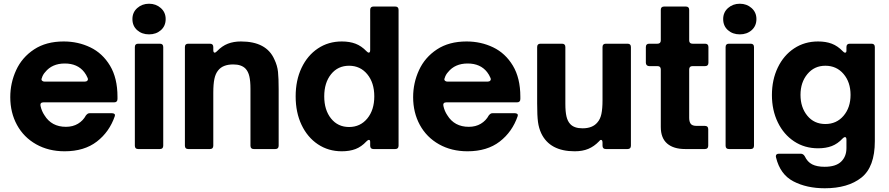

<svg xmlns="http://www.w3.org/2000/svg" viewBox="-20 -798 4762 1028"><path d="M35 -278Q35 -354 66.5 -422.5Q98 -491 162.5 -533.5Q227 -576 321 -576Q398 -576 463.5 -544.5Q529 -513 569 -446.5Q609 -380 609 -280V-268Q609 -250 591 -250H212Q203 -250 199 -245Q195 -240 197 -231Q203 -203 218 -181Q256 -119 333 -119Q370 -119 397.5 -135.5Q425 -152 440 -180Q445 -186 449.5 -189Q454 -192 461 -192H578Q588 -192 592.5 -188Q597 -184 595 -177Q566 -92 498.5 -40Q431 12 326 12Q240 12 173.5 -25.5Q107 -63 71 -129Q35 -195 35 -278ZM434 -361Q443 -361 448 -366.5Q453 -372 449 -381Q442 -398 431 -412Q395 -458 327 -458Q259 -458 222 -412Q209 -398 204 -380Q202 -376 202 -373Q202 -368 207 -364.5Q212 -361 219 -361Z M720 0Q702 0 702 -18V-546Q702 -564 720 -564H836Q854 -564 854 -546V-18Q854 0 836 0ZM689 -696Q689 -732 715 -755Q741 -778 778 -778Q815 -778 841 -755Q867 -732 867 -696Q867 -659 841.5 -636.5Q816 -614 778 -614Q740 -614 714.5 -636.5Q689 -659 689 -696Z M988 0Q970 0 970 -18V-546Q970 -564 988 -564H1104Q1122 -564 1122 -546V-530Q1122 -516 1130 -516Q1134 -516 1142 -524Q1169 -552 1200 -564Q1231 -576 1270 -576Q1407 -576 1449 -480Q1465 -447 1468.5 -413Q1472 -379 1472 -320V-18Q1472 0 1454 0H1339Q1321 0 1321 -18V-322Q1321 -364 1315 -389.5Q1309 -415 1295 -430Q1273 -453 1229 -453Q1173 -453 1148 -421Q1134 -404 1128 -376Q1122 -348 1122 -302V-18Q1122 0 1104 0Z M1563 -282Q1563 -368 1594.5 -434.5Q1626 -501 1682 -538.5Q1738 -576 1810 -576Q1852 -576 1883.5 -564Q1915 -552 1942 -524Q1950 -516 1954 -516Q1962 -516 1962 -530V-745Q1962 -763 1980 -763H2096Q2114 -763 2114 -745V-18Q2114 0 2096 0H1980Q1962 0 1962 -18V-38Q1962 -49 1955 -49Q1950 -49 1942 -41Q1915 -12 1883.5 0Q1852 12 1810 12Q1738 12 1682 -25.5Q1626 -63 1594.5 -129.5Q1563 -196 1563 -282ZM1984 -282Q1984 -355 1946.5 -400.5Q1909 -446 1849 -446Q1789 -446 1752.5 -400.5Q1716 -355 1716 -282Q1716 -209 1752.5 -163.5Q1789 -118 1849 -118Q1909 -118 1946.5 -163.5Q1984 -209 1984 -282Z M2192 -278Q2192 -354 2223.5 -422.5Q2255 -491 2319.5 -533.5Q2384 -576 2478 -576Q2555 -576 2620.5 -544.5Q2686 -513 2726 -446.5Q2766 -380 2766 -280V-268Q2766 -250 2748 -250H2369Q2360 -250 2356 -245Q2352 -240 2354 -231Q2360 -203 2375 -181Q2413 -119 2490 -119Q2527 -119 2554.5 -135.5Q2582 -152 2597 -180Q2602 -186 2606.5 -189Q2611 -192 2618 -192H2735Q2745 -192 2749.5 -188Q2754 -184 2752 -177Q2723 -92 2655.5 -40Q2588 12 2483 12Q2397 12 2330.5 -25.5Q2264 -63 2228 -129Q2192 -195 2192 -278ZM2591 -361Q2600 -361 2605 -366.5Q2610 -372 2606 -381Q2599 -398 2588 -412Q2552 -458 2484 -458Q2416 -458 2379 -412Q2366 -398 2361 -380Q2359 -376 2359 -373Q2359 -368 2364 -364.5Q2369 -361 2376 -361Z M2878 -84Q2865 -112 2860.5 -145Q2856 -178 2856 -244V-546Q2856 -564 2874 -564H2989Q3007 -564 3007 -546V-242Q3007 -200 3013 -174.5Q3019 -149 3033 -134Q3054 -111 3099 -111Q3153 -111 3179 -143Q3194 -160 3200 -188Q3206 -216 3206 -262V-546Q3206 -564 3224 -564H3340Q3358 -564 3358 -546V-18Q3358 0 3340 0H3224Q3206 0 3206 -18V-33Q3206 -49 3198 -49Q3193 -49 3187 -41Q3161 -14 3130 -1Q3099 12 3057 12Q2924 12 2878 -84Z M3649 0Q3586 0 3552 -29.5Q3518 -59 3518 -118V-426Q3518 -444 3500 -444H3456Q3448 -444 3443 -449Q3438 -454 3438 -462V-546Q3438 -564 3456 -564H3500Q3518 -564 3518 -582V-745Q3518 -763 3536 -763H3652Q3670 -763 3670 -745V-582Q3670 -564 3688 -564H3755Q3773 -564 3773 -546V-462Q3773 -444 3755 -444H3688Q3670 -444 3670 -426V-167Q3670 -147 3678 -135.5Q3686 -124 3710 -124H3754Q3772 -124 3772 -106V-18Q3772 0 3754 0Z M3883 0Q3865 0 3865 -18V-546Q3865 -564 3883 -564H3999Q4017 -564 4017 -546V-18Q4017 0 3999 0ZM3852 -696Q3852 -732 3878 -755Q3904 -778 3941 -778Q3978 -778 4004 -755Q4030 -732 4030 -696Q4030 -659 4004.5 -636.5Q3979 -614 3941 -614Q3903 -614 3877.5 -636.5Q3852 -659 3852 -696Z M4135 45Q4134 43 4134 39Q4134 25 4151 25H4267Q4281 25 4289 39Q4303 69 4328.5 82Q4354 95 4395 95Q4455 95 4483.5 67.5Q4512 40 4512 -5V-50Q4512 -64 4504 -64Q4499 -64 4492 -57Q4465 -28 4433.5 -16Q4402 -4 4360 -4Q4288 -4 4232 -41Q4176 -78 4144.5 -143Q4113 -208 4113 -289Q4113 -371 4144.5 -436.5Q4176 -502 4232 -539Q4288 -576 4360 -576Q4402 -576 4433.5 -564Q4465 -552 4492 -524Q4499 -516 4505 -516Q4512 -516 4512 -527V-546Q4512 -564 4530 -564H4646Q4664 -564 4664 -546V-42Q4664 96 4592 153Q4520 210 4396 210Q4299 210 4228 173Q4157 136 4135 45ZM4534 -290Q4534 -358 4496.5 -402Q4459 -446 4399 -446Q4340 -446 4303 -401.5Q4266 -357 4266 -290Q4266 -223 4302.5 -178.5Q4339 -134 4399 -134Q4459 -134 4496.5 -178Q4534 -222 4534 -290Z"/></svg>

Font: Open Sauce Two ExtraBold
Style: Regular
Weight: 800
Designer: Alfredo Marco Pradil
Foundry: Creative Sauce Fz LLC
Version: Version 1.477